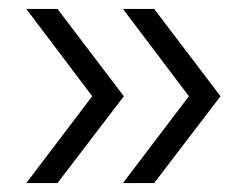

<svg xmlns="http://www.w3.org/2000/svg" viewBox="-20 -530 555 431"><path d="M256 -119 404 -314 256 -510H326L475 -314L326 -119ZM39 -119 187 -314 39 -510H109L258 -314L109 -119Z"/></svg>

Font: MuseoModerno Light
Style: Regular
Weight: 300
Designer: Pablo Cosgaya, Héctor Gatti, Marcela Romero, and the Authors of The MuseoModerno Project.
Foundry: Omnibus-Type Team
Version: Version 1.001